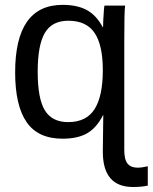

<svg xmlns="http://www.w3.org/2000/svg" viewBox="-20 -558 625 786"><path d="M585 201.7Q561 207.5 524.4 207.5Q400.9 207.5 400.9 63L402.8 -86.9H401.9Q375.5 -34.7 336.9 -12.5Q298.3 9.8 236.3 9.8Q135.7 9.8 88.9 -58.1Q42 -126 42 -261.7Q42 -538.1 236.3 -538.1Q296.4 -538.1 335.4 -516.8Q374.5 -495.6 400.9 -446.3H401.9Q401.9 -456.1 402.8 -476.8Q403.8 -497.6 405.3 -515.6Q406.7 -533.7 407.7 -535.2H492.2Q490.2 -521 489.5 -484.9Q488.8 -448.7 488.8 -391.1V56.2Q488.8 95.7 502.4 112.1Q516.1 128.4 543 128.4Q561.5 128.4 585 122.6ZM400.9 -270.5Q400.9 -373.5 367.2 -423.3Q333.5 -473.1 259.8 -473.1Q192.9 -473.1 163.6 -423.3Q134.3 -373.5 134.3 -264.6Q134.3 -153.8 163.8 -106Q193.4 -58.1 258.8 -58.1Q333.5 -58.1 367.2 -111.3Q400.9 -164.6 400.9 -270.5Z"/></svg>

Font: Arimo
Style: Regular
Weight: 400
Designer: Steve Matteson
Foundry: Monotype Imaging Inc.
Version: Version 1.33